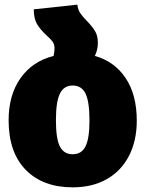

<svg xmlns="http://www.w3.org/2000/svg" viewBox="-20 -784 624 824"><path d="M567 -266Q567 -180 533.5 -115Q500 -50 438 -15Q376 20 292 20Q164 20 90.5 -55Q17 -130 17 -268Q17 -376 68 -448.5Q119 -521 210 -544Q214 -562 214 -577Q214 -594 205.5 -605.5Q197 -617 179 -633Q153 -657 139 -680.5Q125 -704 125 -744L312 -764Q314 -743 324.5 -727.5Q335 -712 354 -693Q377 -669 388.5 -649.5Q400 -630 400 -600Q400 -570 387 -544Q472 -520 519.5 -448.5Q567 -377 567 -266ZM364 -266Q364 -348 347 -382.5Q330 -417 292 -417Q254 -417 237 -382Q220 -347 220 -268Q220 -189 237 -155.5Q254 -122 292 -122Q330 -122 347 -156Q364 -190 364 -266Z"/></svg>

Font: FiraGO Heavy
Style: Regular
Weight: 900
Designer: bBox Type
Foundry: bBox Type GmbH
Version: Version 1.001